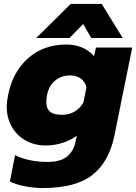

<svg xmlns="http://www.w3.org/2000/svg" viewBox="-20 -720 688 970"><path d="M337 -700H494L600 -528H441L400 -599L331 -528H163ZM30 197 56 64Q125 98 222 98Q284 98 318 71.5Q352 45 362 -6L368 -34Q338 -12 296.5 1.5Q255 15 212 15Q155 15 110.5 -9.5Q66 -34 40 -79Q14 -124 14 -182Q14 -205 21 -240Q44 -357 122 -426Q200 -495 315 -495Q359 -495 395.5 -479.5Q432 -464 455 -436L465 -480H648L558 -35Q530 100 445.5 165Q361 230 196 230Q151 230 105.5 221Q60 212 30 197ZM401 -201 417 -279Q410 -307 388.5 -323Q367 -339 334 -339Q290 -339 258.5 -313Q227 -287 218 -241Q214 -224 214 -205Q214 -172 232.5 -156Q251 -140 294 -140Q363 -140 401 -201Z"/></svg>

Font: Readiness ExtraBold
Style: Italic
Weight: 800
Italic angle: -12°
Designer: Katatrad Team
Foundry: CadsonDemak
Version: Version 1.00;January 16, 2020;FontCreator 12.0.0.2550 64-bit